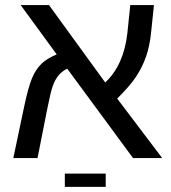

<svg xmlns="http://www.w3.org/2000/svg" viewBox="-20 -619 668 752"><path d="M166 -196.8 127 0H32.2L73.2 -194.8Q90.8 -278.8 105.5 -313Q120.1 -347.7 142.3 -369.1Q164.6 -390.6 202.1 -405.8L61 -599.1H171.9L392.1 -295.9Q464.8 -363.8 479 -490.2L490.2 -599.1H583L571.8 -492.2Q566.4 -438.5 552.2 -397.9Q537.6 -356 513.4 -319.3Q489.3 -282.7 439 -232.9L615.2 0H501L243.2 -350.1Q204.1 -331.1 187.5 -284.2Q182.6 -272 177.5 -250Q172.4 -228 166 -196.8ZM394 61V112.8H233.9V61Z"/></svg>

Font: Arimo Nerd Font
Style: Regular
Weight: 400
Designer: Steve Matteson
Foundry: Monotype Imaging Inc.
Version: Version 1.33;Nerd Fonts 3.2.1